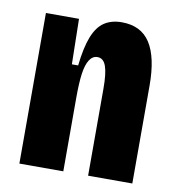

<svg xmlns="http://www.w3.org/2000/svg" viewBox="-67 -603 613 663"><g transform="rotate(10 240.0 -271.0)"><path d="M44 0V-330V-528H160L163 -369H185Q192 -433 207 -471Q222 -509 247 -525.5Q272 -542 308 -542Q376 -542 408 -492Q440 -442 440 -343V0H285V-305Q285 -359 276 -384Q267 -409 246 -409Q229 -409 218 -392Q207 -375 202.5 -342.5Q198 -310 198 -259V0Z"/></g></svg>

Font: Bricolage Grotesque 24pt Condensed ExtraBold
Style: Regular
Weight: 800
Width: 3
Designer: Mathieu Triay
Foundry: Atelier Triay
Version: Version 1.001;gftools[0.9.33.dev8+g029e19f]